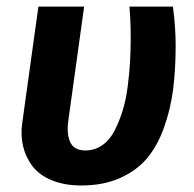

<svg xmlns="http://www.w3.org/2000/svg" viewBox="-20 -550 593 586"><path d="M507.8 -529.8Q516.1 -466.8 516.1 -411.1Q516.1 -337.4 508.3 -276.9Q500.5 -216.3 480.5 -160.4Q460.4 -104.5 428.5 -66.7Q396.5 -28.8 345.7 -6.3Q294.9 16.1 228 16.1Q176.3 16.1 137.7 0Q99.1 -16.1 78.6 -43.5Q58.1 -70.8 50.3 -104.2Q42.5 -137.7 47.9 -174.8L97.2 -529.8H236.8L188 -178.2Q183.1 -138.7 195.1 -114.7Q207 -90.8 240.2 -90.8Q269 -90.8 292 -106.7Q314.9 -122.6 329.6 -151.1Q344.2 -179.7 354.5 -212.9Q364.7 -246.1 369.9 -287.1Q375 -328.1 377 -362.3Q378.9 -396.5 378.9 -433.1Q378.9 -486.8 375 -529.8Z"/></svg>

Font: FiraGO SemiBold
Style: Italic
Weight: 600
Italic angle: -8°
Designer: bBox Type GmbH
Foundry: bBox Type GmbH
Version: Version 1.001;PS 001.001;hotconv 1.0.88;makeotf.lib2.5.64775